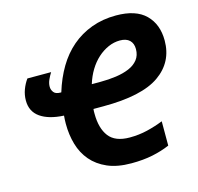

<svg xmlns="http://www.w3.org/2000/svg" viewBox="-106 -838 992 961"><g transform="rotate(-15 389.5 -357.5)"><path d="M66 -535H189Q180 -521 171.5 -502.5Q163 -484 163 -466Q163 -450 173 -437Q183 -424 207 -424H212Q233 -493 266 -548.5Q299 -604 344.5 -643Q390 -682 448 -703.5Q506 -725 575 -725Q678 -725 728.5 -675Q779 -625 779 -541Q779 -429 688 -365.5Q597 -302 398 -302H346Q345 -296 345 -291Q345 -286 345 -278Q345 -202 377.5 -159.5Q410 -117 485 -117Q533 -117 576.5 -127.5Q620 -138 660 -154V-28Q618 -10 569.5 0Q521 10 460 10Q387 10 336.5 -12Q286 -34 254 -71.5Q222 -109 207.5 -159Q193 -209 193 -266Q193 -276 193.5 -286.5Q194 -297 195 -308Q117 -312 73.5 -342.5Q30 -373 30 -430Q30 -459 40 -486Q50 -513 66 -535ZM370 -424H415Q458 -424 496.5 -429.5Q535 -435 564.5 -447.5Q594 -460 611.5 -482Q629 -504 629 -537Q629 -566 612 -582.5Q595 -599 562 -599Q531 -599 501.5 -586Q472 -573 446.5 -550Q421 -527 401.5 -495Q382 -463 370 -424Z"/></g></svg>

Font: BC Sans
Style: Bold Italic
Weight: 700
Italic angle: -12°
Designer: Monotype Design Team
Province of B.C.
Foundry: Monotype Imaging Inc.
Version: Version 2.000;GOOG;noto-source:20170915:90ef993387c0